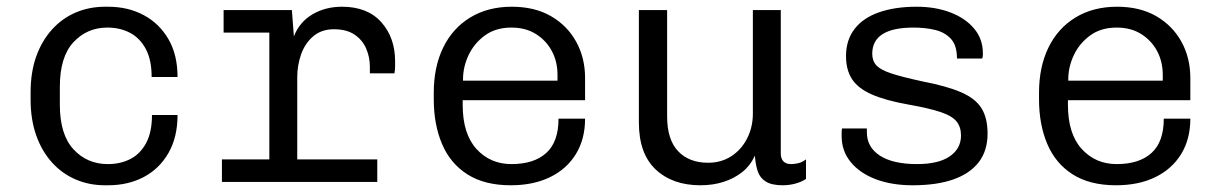

<svg xmlns="http://www.w3.org/2000/svg" viewBox="-20 -541 3640 571"><path d="M292 10Q245 10 204.5 -7.5Q164 -25 134 -58.5Q104 -92 87.5 -139Q71 -186 71 -245V-266Q71 -326 87.5 -372.5Q104 -419 134 -452.5Q164 -486 204.5 -503.5Q245 -521 293 -521H301Q361 -521 407.5 -496Q454 -471 481 -424.5Q508 -378 508 -312H431Q431 -363 413.5 -395.5Q396 -428 366.5 -443.5Q337 -459 299 -459Q239 -459 198.5 -415.5Q158 -372 158 -283V-229Q158 -141 198.5 -97Q239 -53 301 -53Q338 -53 367.5 -68Q397 -83 414.5 -115.5Q432 -148 432 -199H508Q508 -133 481 -86Q454 -39 407.5 -14.5Q361 10 301 10Z M781 0V-444H645V-511H848L854 -433Q871 -476 909.5 -498.5Q948 -521 997 -521Q1073 -521 1114 -475Q1155 -429 1155 -359Q1155 -350 1155 -342Q1155 -334 1153 -323H1080V-342Q1080 -371 1069 -396.5Q1058 -422 1034.5 -438Q1011 -454 973 -454Q936 -454 911.5 -433Q887 -412 875.5 -379.5Q864 -347 864 -311V0ZM640 0V-67H1102V0Z M1499 10Q1421 10 1370 -22.5Q1319 -55 1294.5 -113Q1270 -171 1270 -246V-265Q1270 -342 1298 -399.5Q1326 -457 1378.5 -489Q1431 -521 1502 -521Q1570 -521 1618.5 -493Q1667 -465 1693.5 -417Q1720 -369 1720 -309V-243H1356V-229Q1356 -143 1397 -98Q1438 -53 1501 -53Q1568 -53 1604.5 -86Q1641 -119 1641 -188H1720Q1720 -127 1692.5 -82.5Q1665 -38 1615.5 -14Q1566 10 1499 10ZM1357 -301H1638V-318Q1638 -358 1621 -389.5Q1604 -421 1573.5 -440Q1543 -459 1501 -459Q1454 -459 1422 -435.5Q1390 -412 1373.5 -377Q1357 -342 1357 -305Z M2063 10Q1980 10 1930 -37Q1880 -84 1880 -177V-511H1964V-195Q1964 -126 1996.5 -91.5Q2029 -57 2086 -57Q2125 -57 2155 -76.5Q2185 -96 2202 -129.5Q2219 -163 2219 -203V-511H2302V-85Q2302 -69 2310 -61Q2318 -53 2332 -53Q2342 -53 2353.5 -55.5Q2365 -58 2377 -67V-9Q2364 0 2345.5 5Q2327 10 2308 10Q2275 10 2257.5 -1Q2240 -12 2233.5 -31.5Q2227 -51 2225 -78Q2211 -48 2187 -29Q2163 -10 2131.5 0Q2100 10 2063 10Z M2694 10Q2632 10 2584.5 -8Q2537 -26 2510 -59Q2483 -92 2483 -136Q2483 -139 2483 -145.5Q2483 -152 2484 -159H2558V-148Q2558 -103 2597 -78Q2636 -53 2707 -53Q2771 -53 2804.5 -76Q2838 -99 2838 -138Q2838 -163 2825 -179.5Q2812 -196 2778 -207.5Q2744 -219 2682 -230Q2614 -242 2573 -260Q2532 -278 2514 -305.5Q2496 -333 2496 -374Q2496 -422 2521.5 -455Q2547 -488 2594.5 -504.5Q2642 -521 2706 -521Q2762 -521 2806.5 -504Q2851 -487 2877 -456Q2903 -425 2903 -383Q2903 -381 2903 -377Q2903 -373 2901 -367H2826Q2826 -406 2808 -425.5Q2790 -445 2761 -452Q2732 -459 2697 -459Q2574 -459 2574 -381Q2574 -360 2586.5 -346.5Q2599 -333 2631 -322.5Q2663 -312 2723 -299Q2796 -285 2838.5 -266.5Q2881 -248 2899 -219Q2917 -190 2917 -144Q2917 -93 2891 -59Q2865 -25 2815.5 -7.5Q2766 10 2694 10Z M3299 10Q3221 10 3170 -22.5Q3119 -55 3094.5 -113Q3070 -171 3070 -246V-265Q3070 -342 3098 -399.5Q3126 -457 3178.5 -489Q3231 -521 3302 -521Q3370 -521 3418.5 -493Q3467 -465 3493.5 -417Q3520 -369 3520 -309V-243H3156V-229Q3156 -143 3197 -98Q3238 -53 3301 -53Q3368 -53 3404.5 -86Q3441 -119 3441 -188H3520Q3520 -127 3492.5 -82.5Q3465 -38 3415.5 -14Q3366 10 3299 10ZM3157 -301H3438V-318Q3438 -358 3421 -389.5Q3404 -421 3373.5 -440Q3343 -459 3301 -459Q3254 -459 3222 -435.5Q3190 -412 3173.5 -377Q3157 -342 3157 -305Z"/></svg>

Font: Chivo Mono Light
Style: Regular
Weight: 300
Monospace: yes
Designer: Hector Gatti
Foundry: Omnibus-Type
Version: Version 1.008